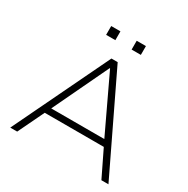

<svg xmlns="http://www.w3.org/2000/svg" viewBox="-194 -1055 1200 1226"><g transform="rotate(30 406.0 -442.0)"><path d="M44 0 383 -705H429L768 0H716L617 -204L649 -192H161L193 -204L95 0ZM404 -646 205 -228 179 -237H631L605 -228L407 -646ZM466 -819V-884H534V-819ZM278 -819V-884H346V-819Z"/></g></svg>

Font: Nunito Sans 10pt SemiExpanded ExtraLight
Style: Regular
Weight: 250
Width: 6
Designer: Vernon Adams
Foundry: Vernon Adams
Version: Version 3.101;gftools[0.9.27]